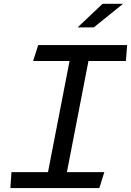

<svg xmlns="http://www.w3.org/2000/svg" viewBox="-20 -960 669 980"><path d="M33 0H487L512.5 -81.5H321.5L431.5 -648.5H622.5L629 -730H175L149 -648.5H335L225 -81.5H38.5ZM376 -820 503.5 -940.5H608L458.5 -820Z"/></svg>

Font: Monaspace Argon
Style: Italic
Weight: 400
Italic angle: -11°
Designer: Riley Cran & the Lettermatic Team
Foundry: Lettermatic
Version: Version 1.101 (Monaspace Argon)